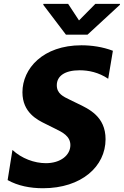

<svg xmlns="http://www.w3.org/2000/svg" viewBox="-20 -974 648 1004"><path d="M336.3 -953.8H207L206.3 -948.9L324.9 -792.6H437.5L606.9 -948.9L607.6 -953.8H478.7L393.1 -867.2ZM204.9 10.3C406.2 10.3 532 -103.7 532 -246.1C532 -365.4 444.2 -404.5 384.6 -433.2L345.2 -452.4C311.1 -468.8 277 -484.4 277 -528.1C277 -576 318.2 -606.5 396.3 -606.5C442.8 -606.5 495.7 -595.9 545.8 -562.1L570.3 -708.5C517 -729 458.1 -737.2 405.9 -737.2C204.2 -737.2 97.3 -615.1 97.3 -491.5C97.3 -385.3 175.8 -346.9 217 -326.7L269.9 -300.4C305.8 -282.7 348 -262.4 348 -215.2C348 -162.6 296.9 -120.7 220.2 -120.7C159.8 -120.7 93 -145.2 45.1 -190L19.9 -32.3C73.9 -2.1 137.8 10.3 204.9 10.3Z"/></svg>

Font: TID UI
Style: Bold Italic
Weight: 700
Italic angle: -9.39999°
Designer: The TID Project Authors
Foundry: Bakken & Bæck
Version: Version 1.001;hotconv 1.0.109;makeotfexe 2.5.65596